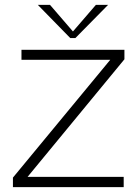

<svg xmlns="http://www.w3.org/2000/svg" viewBox="-20 -767 575 787"><path d="M487 0V-42H93L490 -524V-563H68V-522H432L33 -39V0ZM135 -747 268 -611H289L423 -747H373L279 -638L185 -747Z"/></svg>

Font: OSH Darker Grotesque
Style: Regular
Weight: 400
Designer: Gabriel Lam
Foundry: TypeRant
Version: Version 1.000;Glyphs 3.1.1 (3148)